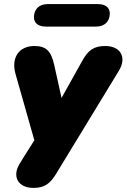

<svg xmlns="http://www.w3.org/2000/svg" viewBox="-20 -729 619 939"><path d="M144 190C198 190 226 169 257 117C260 111 264 106 267 100L277 84L562 -384C600 -447 572 -504 494 -504C440 -504 411 -484 382 -431L281 -250L245 -412C230 -481 204 -504 148 -504C74 -504 33 -448 56 -367L148 -43L93 44L86 56L77 70C38 132 66 190 144 190ZM205 -599H451C492 -599 517 -625 517 -663C517 -692 496 -709 458 -709H212C171 -709 146 -683 146 -645C146 -616 167 -599 205 -599Z"/></svg>

Font: SN Pro Black
Style: Italic
Weight: 900
Italic angle: -9°
Designer: Tobias Whetton
Foundry: Supernotes
Version: Version 1.001;Glyphs 3.2 (3249)